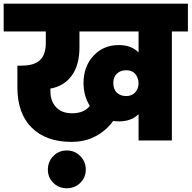

<svg xmlns="http://www.w3.org/2000/svg" viewBox="-34 -760 1037 1039"><path d="M608.9 -103Q597.7 -103 578.1 -105Q540.5 -53.2 483.4 -22.7Q426.3 7.8 352.1 7.8Q215.3 7.8 137.7 -69.1Q60.1 -146 60.1 -287.1V-404.8H82Q150.9 -404.8 182.4 -434.6Q213.9 -464.4 213.9 -527.8V-589.8H-14.2V-740.2H982.9V-589.8H896V0H715.8V-142.1Q676.8 -103 608.9 -103ZM327.1 258.8Q284.2 258.8 254.6 229.5Q225.1 200.2 225.1 158.2Q225.1 114.7 254.6 84.5Q284.2 54.2 327.1 54.2Q370.6 54.2 400.4 84.5Q430.2 114.7 430.2 158.2Q430.2 200.2 400.4 229.5Q370.6 258.8 327.1 258.8ZM648.9 -240.2Q679.7 -240.2 697.8 -260.3Q715.8 -280.3 715.8 -311Q714.8 -339.8 698 -359.9Q681.2 -379.9 648.9 -379.9Q618.2 -379.9 598.6 -361.6Q579.1 -343.3 579.1 -311Q579.1 -276.9 598.4 -258.5Q617.7 -240.2 648.9 -240.2ZM356 -147Q420.9 -147 452.1 -187Q418 -241.7 418 -311Q418 -399.4 471.4 -457.8Q524.9 -516.1 608.9 -516.1Q677.2 -516.1 715.8 -476.1V-589.8H396V-502.9Q396 -407.7 353.8 -350.3Q311.5 -293 238.8 -280.8V-265.1Q238.8 -213.4 269.3 -180.2Q299.8 -147 356 -147Z"/></svg>

Font: Poppins ExtraBold
Style: Regular
Weight: 800
Designer: Ninad Kale (Devanagari), Jonny Pinhorn (Latin)
Foundry: Indian Type Foundry
Version: Version 3.200;PS 1.000;hotconv 16.6.54;makeotf.lib2.5.65590